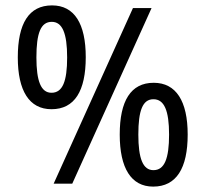

<svg xmlns="http://www.w3.org/2000/svg" viewBox="-20 -681 762 712"><path d="M171 -276C257 -276 298 -344 298 -469C298 -593 256 -661 173 -661C87 -661 46 -594 46 -468C46 -345 88 -276 171 -276ZM179 0H248L542 -651H473ZM171 -337C132 -337 115 -380 115 -468C115 -558 131 -600 172 -600C211 -600 229 -558 229 -468C229 -379 212 -337 171 -337ZM548 11C634 11 676 -57 676 -182C676 -306 633 -374 550 -374C465 -374 424 -307 424 -182C424 -58 466 11 548 11ZM549 -50C510 -50 493 -93 493 -182C493 -271 509 -313 549 -313C589 -313 607 -271 607 -182C607 -93 590 -50 549 -50Z"/></svg>

Font: Noto Sans Telugu Condensed
Style: Regular
Weight: 400
Width: 3
Designer: Jelle Bosma - Monotype Design Team
Foundry: Monotype Imaging Inc.
Version: Version 2.005